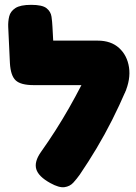

<svg xmlns="http://www.w3.org/2000/svg" viewBox="-20 -754 564 794"><path d="M188 3Q139 -24 130 -54.5Q121 -85 149 -125Q181 -170 210 -215.5Q239 -261 265.5 -307.5Q292 -354 316.5 -401.5Q341 -449 363 -497L502 -383Q474 -318 443.5 -257.5Q413 -197 379.5 -141Q346 -85 310 -32Q298 -15 283.5 1Q269 17 246.5 20Q224 23 188 3ZM496 -369 377 -402H119Q66 -402 45 -421.5Q24 -441 21 -493L14 -642Q13 -665 18 -686Q23 -707 43.5 -720.5Q64 -734 109 -734Q155 -734 172.5 -720Q190 -706 193 -685Q196 -664 197 -642L200 -586H384Q439 -586 472.5 -555.5Q506 -525 513.5 -475.5Q521 -426 496 -369Z"/></svg>

Font: Fredoka
Style: Bold
Weight: 700
Designer: Ben Nathan
Foundry: Milena B. Brandão, Ben Nathan
Version: Version 2.001